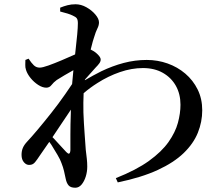

<svg xmlns="http://www.w3.org/2000/svg" viewBox="-20 -825 1040 900"><path d="M246 -450Q231 -439 221.5 -426.5Q212 -414 197 -414Q179 -414 159 -427Q139 -440 123.5 -459Q108 -478 102 -497Q98 -509 98.5 -521Q99 -533 99 -544L114 -550Q127 -530 138.5 -519Q150 -508 166 -508Q179 -508 207 -518Q235 -528 268 -542Q301 -556 330 -569Q331 -569 332 -570Q333 -579 334 -588Q339 -631 342 -664Q345 -697 345 -716Q345 -732 340 -739Q335 -746 321 -752Q311 -757 296.5 -761.5Q282 -766 262 -771V-789Q279 -796 296.5 -800.5Q314 -805 334 -805Q360 -805 385 -791Q410 -777 427 -757Q444 -737 444 -720Q444 -706 436.5 -691.5Q429 -677 421 -650Q415 -633 408 -604Q406 -599 405 -593Q408 -592 410 -590Q425 -583 438.5 -569.5Q452 -556 452 -546Q452 -537 445.5 -528Q439 -519 428 -508Q417 -496 403 -480Q390 -466 378 -452Q378 -450 378 -449Q417 -472 455 -491Q507 -516 560 -530Q613 -544 668 -544Q719 -544 765.5 -527.5Q812 -511 848.5 -480Q885 -449 906.5 -405.5Q928 -362 928 -308Q928 -254 907.5 -203Q887 -152 841 -107.5Q795 -63 719 -28Q643 7 532 30L523 10Q619 -28 678.5 -71Q738 -114 770 -159.5Q802 -205 814 -249.5Q826 -294 826 -334Q826 -384 804.5 -422.5Q783 -461 743.5 -483.5Q704 -506 650 -506Q597 -506 542 -487Q487 -468 437 -436Q402 -414 372 -388Q370 -345 371 -298Q373 -246 376.5 -200Q380 -154 382 -123Q385 -98 387 -80.5Q389 -63 389 -44Q389 -20 382 2.5Q375 25 362.5 40Q350 55 333 55Q311 55 301.5 44Q292 33 288 13Q284 -6 280 -23.5Q276 -41 268 -61Q263 -76 249.5 -99Q236 -122 221 -146Q216 -154 211 -160Q188 -126 166 -95Q155 -78 144.5 -65Q134 -52 118 -52Q104 -51 92.5 -64Q81 -77 81 -99Q81 -117 87 -131.5Q93 -146 108 -162Q126 -181 155.5 -216Q185 -251 219.5 -294.5Q254 -338 286 -384Q303 -408 318 -431Q321 -464 324 -496Q302 -483 282 -472Q261 -459 246 -450ZM226 -182Q229 -179 233 -175Q250 -156 266.5 -138.5Q283 -121 291 -112Q300 -103 304 -105Q309 -107 310 -121Q310 -149 310 -195Q310 -241 312 -296Q312 -304 312 -311Q309 -306 305 -300Q282 -265 258 -230Q242 -206 226 -182Z"/></svg>

Font: Early Summer Mincho SemiBold
Style: Regular
Weight: 600
Designer: GuiWonder
Version: Version 1.002